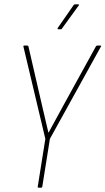

<svg xmlns="http://www.w3.org/2000/svg" viewBox="-20 -865 486 885"><path d="M158 0Q153 0 154 -5L189 -225L88 -650Q87 -655 92 -655H105Q110 -655 111 -651L174 -378Q181 -347 188.5 -316Q196 -285 203 -254H204Q221 -284 237 -314.5Q253 -345 270 -375L422 -651Q424 -655 429 -655H442Q445 -655 446 -654Q447 -653 445 -650L210 -225L175 -5Q174 0 170 0ZM248 -730Q246 -730 245.5 -731.5Q245 -733 246 -736L319 -841Q322 -845 325 -845H341Q343 -845 344 -843.5Q345 -842 343 -840L266 -734Q265 -731 263 -730.5Q261 -730 259 -730Z"/></svg>

Font: Sofia Sans Condensed Thin
Style: Italic
Weight: 250
Italic angle: -9°
Version: Version 4.100